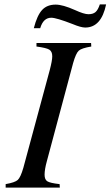

<svg xmlns="http://www.w3.org/2000/svg" viewBox="-20 -859 506 879"><path d="M5.9 0V-16.1Q48.3 -23.4 61.3 -35.2Q74.2 -46.9 86.9 -90.8L208 -539.1Q219.2 -582 219.2 -601.1Q219.2 -623.5 205.6 -631.8Q191.9 -640.1 147 -646V-662.1H397L397.9 -646Q353.5 -638.7 340.6 -627Q327.6 -615.2 314.9 -570.8L194.8 -122.1Q184.1 -83.5 184.1 -59.1Q184.1 -37.1 196.5 -29.1Q209 -21 252.9 -16.1L253.9 0ZM437 -838.9H465.8Q443.8 -732.9 370.1 -732.9Q350.6 -732.9 312 -749Q237.8 -777.8 214.8 -777.8Q178.2 -777.8 164.1 -730H134.8Q149.9 -788.6 172.6 -813.2Q195.3 -837.9 234.9 -837.9Q267.6 -837.9 323.2 -813Q364.7 -793.9 384.8 -793.9Q405.8 -793.9 417.2 -803.7Q428.7 -813.5 437 -838.9Z"/></svg>

Font: Accordance
Style: Italic
Weight: 400
Italic angle: -11°
Version: Version 1.2 (build January 31, 2020) Miklal Software Solutio